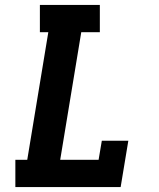

<svg xmlns="http://www.w3.org/2000/svg" viewBox="-20 -755 640 775"><path d="M42 0V-110H90L175 -625H141V-735H383V-625H308L223 -110H378L391 -187H498L467 0Z"/></svg>

Font: Iosevka Curly Slab XBdEx
Style: Italic
Weight: 800
Width: 7
Italic angle: -9°
Monospace: yes
Designer: Belleve Invis
Foundry: Belleve Invis
Version: Version 11.1.0; ttfautohint (v1.8.3)